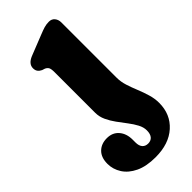

<svg xmlns="http://www.w3.org/2000/svg" viewBox="-271 -492 754 754"><g transform="rotate(-45 105.5 -115.5)"><path d="M213.6 -107.5Q213.6 -86.1 220.8 -63Q228.1 -40 237.8 -16.4Q247.5 7.2 254.7 31.5Q262 55.8 262 79.7Q262 142.8 218.6 181.9Q175.2 221 101.2 221Q50.4 221 16.5 204.9Q-17.4 188.7 -34.3 162.2Q-51.2 135.6 -51.2 105.5Q-51.2 70.1 -31.9 51.2Q-12.7 32.3 18.4 32.3Q49.8 32.3 67.9 53.4Q86.1 74.5 86.1 108.5V124.2Q86.1 142.4 94.6 152.4Q103.2 162.3 118.7 162.3Q134.2 162.2 142.8 151.9Q151.4 141.6 151.4 122Q151.4 104.4 141.9 86.5Q132.4 68.5 118.2 50Q104 31.4 89.8 12Q75.6 -7.5 66.1 -28Q56.6 -48.6 56.6 -70.5V-296.1Q56.6 -315.2 52.2 -322.2Q47.7 -329.1 39.2 -332.7L27.9 -336.3Q18.3 -340.7 12.9 -347.9Q7.4 -355.1 7.4 -366.7Q7.4 -390.7 38.2 -403.5L122.1 -436.7Q142.2 -444.9 154.6 -448.5Q167.1 -452.1 181.1 -452.1Q196.2 -452.1 204.9 -441.5Q213.6 -431 213.6 -415.3Z"/></g></svg>

Font: Fraunces 144pt S100 Black
Style: Regular
Weight: 900
Version: Version 1.000